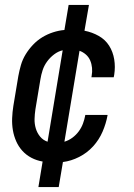

<svg xmlns="http://www.w3.org/2000/svg" viewBox="-20 -648 540 775"><path d="M135 107 152 4Q128 0 107 -11Q86 -22 70.5 -39Q55 -56 45.5 -77.5Q36 -99 32 -122.5Q28 -146 29 -171Q30 -196 34 -221L54 -341Q58 -363 64.5 -385.5Q71 -408 83.5 -428.5Q96 -449 113 -467Q130 -485 150.5 -497.5Q171 -510 194 -517.5Q217 -525 240 -527L257 -628H339L321 -524Q352 -518 378.5 -503Q405 -488 420.5 -463.5Q436 -439 441 -408.5Q446 -378 441 -346L439 -336H349L350 -342Q353 -358 351.5 -374Q350 -390 344 -404Q338 -418 326.5 -428Q315 -438 301 -443L240 -76Q257 -81 272 -92Q287 -103 298 -118Q309 -133 315 -149.5Q321 -166 324 -182V-184H414V-182Q408 -149 394 -116.5Q380 -84 356 -57.5Q332 -31 299.5 -14.5Q267 2 234 6L217 107ZM172 -76 233 -445Q215 -441 198.5 -428.5Q182 -416 170 -399.5Q158 -383 152 -364.5Q146 -346 143 -327L123 -207Q120 -187 119.5 -167.5Q119 -148 124.5 -129.5Q130 -111 142 -96.5Q154 -82 172 -76Z"/></svg>

Font: Iosevka Term Curly Md Obl
Style: Regular
Weight: 500
Italic angle: -9°
Designer: Belleve Invis
Foundry: Belleve Invis
Version: Version 32.3.0